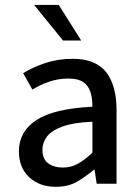

<svg xmlns="http://www.w3.org/2000/svg" viewBox="-20 -736 557 769"><path d="M203.6 12.2Q137.7 12.2 96.7 -26.4Q55.7 -64.9 55.7 -129.9Q55.7 -209 125.5 -254.9Q195.3 -300.8 350.1 -308.6Q350.1 -344.2 341.6 -369.4Q333 -394.5 312.3 -408Q291.5 -421.4 253.9 -421.4Q213.9 -421.4 177 -408.9Q140.1 -396.5 109.9 -377L72.8 -442.9Q109.9 -466.3 161.1 -483.4Q212.4 -500.5 271 -500.5Q362.8 -500.5 404.8 -447.3Q446.8 -394 446.8 -294.9V0H367.2L358.9 -56.2H356.4Q322.3 -27.8 287.6 -7.8Q252.9 12.2 203.6 12.2ZM231.9 -64.9Q265.1 -64.9 292.2 -80.3Q319.3 -95.7 350.1 -124.5V-248.5Q272.9 -245.1 229.5 -229Q186 -212.9 168 -188.7Q149.9 -164.6 149.9 -136.2Q149.9 -99.1 172.9 -82Q195.8 -64.9 231.9 -64.9ZM232.4 -573.7 116.7 -716.3H215.3L305.2 -573.7Z"/></svg>

Font: Varta Light SemiBold
Style: Regular
Weight: 600
Version: Version 1.004